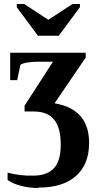

<svg xmlns="http://www.w3.org/2000/svg" viewBox="-20 -723 498 961"><path d="M171 216 173 218Q128 218 88 208Q47 198 18 178V141Q80 158 147 156Q214 156 249 120Q284 83 284 1Q284 -84 251 -124Q218 -165 148 -165H103V-194L245 -414H168Q139 -414 116 -410Q91 -406 82 -398L66 -322H31V-459H409V-435L253 -206Q426 -177 426 -8Q426 100 360 158Q295 216 171 216ZM380 -703V-687L274 -544H170L64 -687V-703H101L222 -624L343 -703Z"/></svg>

Font: Libra Serif Modern
Style: Bold
Weight: 700
Designer: Stefan Peev, Context Ltd
Foundry: Ascender Corporation
Version: Version 1.000